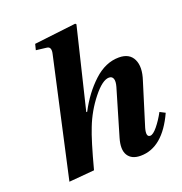

<svg xmlns="http://www.w3.org/2000/svg" viewBox="-134 -859 935 988"><g transform="rotate(-20 333.0 -365.0)"><path d="M79 12 222 -633Q232 -673 206 -676L148 -683L156 -715L385 -742L390 -737L283 -295H288Q334 -383 398.5 -442.5Q463 -502 536 -502Q594 -502 614.5 -459Q635 -416 612 -347L540 -115Q527 -68 551 -68Q567 -68 591.5 -98Q616 -128 637 -167L666 -152Q591 12 470 12Q421 12 401 -20Q381 -52 399 -113L473 -364Q481 -392 475.5 -407Q470 -422 453 -422Q417 -422 365 -356.5Q313 -291 283 -213Q258 -151 218 0Z"/></g></svg>

Font: Lingua Franca
Style: Bold Italic
Weight: 700
Italic angle: -13°
Version: Version 1.19